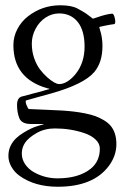

<svg xmlns="http://www.w3.org/2000/svg" viewBox="-20 -418 465 731"><path d="M70.3 86.7Q101.3 67.9 124.3 61.5Q147.2 55.2 147.5 54.7Q147.7 54.2 145.8 54.2L133.1 54H96.9Q63.7 54 54 33Q44.9 10.5 44.9 -18.3Q44.9 -47.1 64.9 -51Q168.9 -78.4 168.9 -79.3Q168.9 -80.3 159.9 -82Q31 -118.7 31 -246.1Q31 -278.8 46.3 -307.6Q61.5 -336.4 86.7 -356Q140.6 -397.9 210 -397.9Q252 -397.9 275.5 -385.3Q299.1 -372.6 309.8 -365Q320.6 -357.4 326.8 -352.2Q333 -346.9 334 -346.9Q335 -346.9 347.2 -351.1Q384 -364.3 407 -366Q411.9 -366 415.4 -355.2Q418.9 -344.5 418.9 -335.2Q418.9 -325.9 413.1 -325.9Q403.3 -325 380.6 -320.4Q357.9 -315.9 357.9 -314.7Q357.9 -313.5 360.8 -304Q370.1 -275.4 370.1 -243.4Q370.1 -211.4 362.2 -186.5Q354.2 -161.6 338.4 -143.1Q299.1 -97.4 175.8 -62.5Q158.9 -57.9 127.6 -49.2Q96.2 -40.5 80.1 -35.9Q77.9 -35.9 77.9 -30.6Q77.9 -25.4 80.6 -18.8Q86.9 -2.9 90.1 -2.9Q118.7 -1.2 155.8 0Q192.9 1.2 217.9 2.9Q242.9 4.6 262.5 7Q282 9.3 304.1 13.7Q326.2 18.1 342.7 24Q359.1 30 375 39.4Q390.9 48.8 400.9 60.5Q423.1 86.7 423.1 130.9Q423.1 175 394.5 213.6Q335.4 293 200 293Q112.3 293 54.2 251.2Q35.2 237.5 23.6 217.3Q12 197 12 175.8Q12 154.5 20.1 137.7Q28.3 120.8 40.8 108.9Q53.2 96.9 70.3 86.7ZM108.6 237.3Q150.4 261 199 261Q279.3 261 325.2 224.6Q360.1 196.5 360.1 147.9Q360.1 128.7 344 113.3Q327.9 97.9 302 89.1Q248.8 71 189 71Q149.9 71 119.4 88.5Q88.9 106 75.9 124.8Q63 143.6 63 166Q63 188.5 75.7 207.2Q88.4 225.8 108.6 237.3ZM159.7 -123.8Q189.2 -97.9 205.2 -97.9Q221.2 -97.9 237.5 -108.4Q253.9 -118.9 268.6 -137.2Q302 -179.4 302 -240.6Q302 -301.8 275.9 -334.4Q249.8 -366.9 205.1 -366.9Q178 -366.9 154.1 -351.4Q130.1 -335.9 115.6 -308.8Q101.1 -281.7 101.1 -252.1Q101.1 -222.4 109.9 -197.1Q118.7 -171.9 131.7 -154.4Q144.8 -137 159.7 -123.8Z"/></svg>

Font: Fanwood Text
Style: Regular
Weight: 400
Version: Version 1.1001